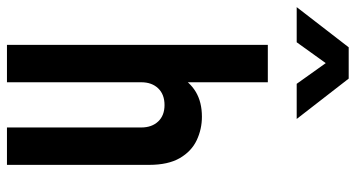

<svg xmlns="http://www.w3.org/2000/svg" viewBox="-301 -767 1022 552"><g transform="rotate(90 210.0 -491.0)"><path d="M63 0V-750H170.5V-468L152 -492.5Q168.5 -525 198 -542.8Q227.5 -560.5 269.5 -560.5Q305.5 -560.5 337.2 -545.5Q369 -530.5 388.5 -497Q408 -463.5 408 -408.5V0H300.5V-386Q300.5 -416.5 283.2 -434.8Q266 -453 236 -453Q205.5 -453 188 -434.8Q170.5 -416.5 170.5 -386V0ZM-45.5 -833 70 -982.5H160L276 -833H175L115.5 -916.5L55.5 -833Z"/></g></svg>

Font: Mohave SemiBold
Style: Regular
Weight: 600
Designer: Gumpita Rahayu
Foundry: Tokotype
Version: Version 2.003